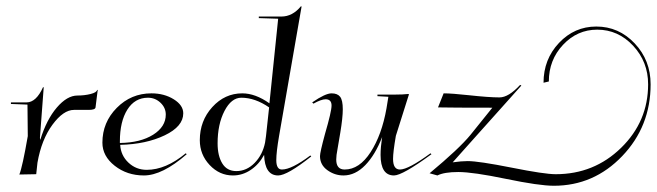

<svg xmlns="http://www.w3.org/2000/svg" viewBox="-20 -558 2104 615"><path d="M96 0 42 1Q52 -24 69 -122L68 -223L15 -225V-230H65Q96 -230 118 -279L120 -278L108 -118Q108 -117 108 -116Q108 -113 109 -110Q129 -175 162 -213.5Q195 -252 228 -252Q251 -252 270.5 -257Q290 -262 291 -270H293L286 -214Q285 -206 264 -206H217Q183 -206 148 -158.5Q113 -111 100 -37Q96 -3 96 0Z M364 -100Q430 -101 470.5 -126.5Q511 -152 511 -191Q511 -213 494 -229Q477 -245 454 -245Q412 -245 388 -207Q364 -169 364 -105ZM365 -94Q367 -60 391.5 -37Q416 -14 450 -14Q511 -14 575 -67L578 -64Q500 4 441 4Q387 4 347.5 -27Q308 -58 308 -101Q308 -166 354 -212.5Q400 -259 465 -259Q506 -259 536.5 -240Q567 -221 567 -195Q567 -153 507.5 -124.5Q448 -96 365 -94Z M832 -122 842 -214Q797 -245 753 -245Q721 -245 699 -202.5Q677 -160 677 -99Q677 -59 692 -34.5Q707 -10 737 -10Q770 -10 795.5 -36Q821 -62 829 -101ZM874 -123Q865 -71 865 -45Q865 -15 883 -15Q914 -15 974 -60L977 -57Q900 4 871 4Q828 4 826 -62Q810 -32 783.5 -14Q757 4 726 4Q683 4 651.5 -29.5Q620 -63 620 -109Q620 -171 660 -215Q700 -259 756 -259Q798 -259 843 -227L871 -498L809 -500V-505H881Q917 -505 944 -538L946 -537Z M1248 -123Q1239 -71 1239 -49Q1239 -15 1261 -15Q1288 -15 1359 -67L1362 -64Q1269 4 1242 4Q1199 4 1199 -62Q1199 -86 1204 -119Q1182 -62 1150 -29Q1118 4 1080 4Q1052 4 1028.5 -13Q1005 -30 1005 -58Q1005 -70 1021 -129Q1042 -201 1042 -220Q1042 -240 1023 -240Q1009 -240 984 -226L980 -230Q1022 -259 1042 -259Q1061 -259 1069.5 -248Q1078 -237 1078 -208Q1078 -181 1070 -133L1061 -80Q1057 -60 1057 -47Q1057 -15 1084 -15Q1131 -15 1167 -70.5Q1203 -126 1218 -211L1224 -248L1189 -250V-255H1244Q1271 -255 1288 -257L1290 -256Z M1356 -3Q1451 -82 1487 -126L1557 -213Q1428 -213 1383 -214L1401 -259Q1427 -259 1482 -253Q1546 -246 1580 -246Q1609 -246 1646 -286L1650 -284L1505 -122Q1443 -52 1430 -38Q1458 -42 1478 -42Q1513 -42 1619 -21Q1724 0 1760 0Q1883 0 1969.5 -84.5Q2056 -169 2056 -288Q2056 -360 2008 -411.5Q1960 -463 1893 -463Q1829 -463 1783.5 -414.5Q1738 -366 1738 -297L1721 -293Q1721 -368 1770.5 -420.5Q1820 -473 1890 -473Q1962 -473 2013 -419Q2064 -365 2064 -288Q2064 -153 1973 -58Q1882 37 1754 37Q1707 37 1601 15Q1495 -7 1448 -7Q1403 -7 1381 4ZM1401 -259Z"/></svg>

Font: Kleymissky
Style: Regular
Weight: 500
Italic angle: -8°
Designer: gluk
Foundry: gluk
Version: Version 0.283